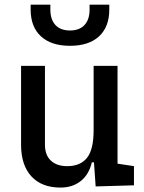

<svg xmlns="http://www.w3.org/2000/svg" viewBox="-20 -803 626 832"><path d="M242.2 9.8Q160.6 9.8 116 -38.8Q71.3 -87.4 71.3 -175.8V-517.6H174.8V-175.8Q174.8 -131.3 200.2 -107.2Q225.6 -83 271.5 -83Q328.1 -83 356.9 -118.9Q385.7 -154.8 385.7 -239.3V-517.6H489.3V-93.8L560.5 -83V0L394.5 4.9L387.2 -99.6H377.9Q365.7 -46.9 330.1 -18.6Q294.4 9.8 242.2 9.8ZM283.2 -604.5Q202.1 -604.5 157.5 -645.5Q112.8 -686.5 112.8 -761.7V-782.7H198.2V-761.7Q198.2 -718.3 220.2 -694.6Q242.2 -670.9 283.2 -670.9Q324.2 -670.9 346.2 -694.6Q368.2 -718.3 368.2 -761.7V-782.7H453.6V-761.7Q453.6 -686.5 409.2 -645.5Q364.7 -604.5 283.2 -604.5Z"/></svg>

Font: CaskaydiaCove NFP
Style: Regular
Weight: 400
Designer: Aaron Bell
Foundry: Saja Typeworks
Version: Version 2111.001; VTT 6.35;Nerd Fonts 3.1.1